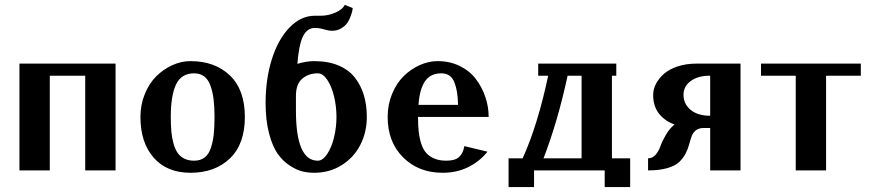

<svg xmlns="http://www.w3.org/2000/svg" viewBox="-20 -702 3588 791"><path d="M456.1 -439.9V0H331.1V-390.1H185.1V0H60.1V-439.9Z M558.6 0ZM863.8 -220.2Q863.8 -262.2 859.9 -293.2Q856 -324.2 846.9 -349.4Q837.9 -374.5 821 -387.2Q804.2 -399.9 779.8 -399.9Q727.1 -399.9 705.3 -354.2Q683.6 -308.6 683.6 -220.2Q683.6 -185.5 686 -159.2Q688.5 -132.8 695.1 -109.6Q701.7 -86.4 712.2 -71.5Q722.7 -56.6 739.7 -48.3Q756.8 -40 779.8 -40Q805.2 -40 822.3 -52.7Q839.4 -65.4 848.1 -90.8Q856.9 -116.2 860.4 -146.7Q863.8 -177.2 863.8 -220.2ZM764.6 9.8Q668 9.8 613.3 -52.2Q558.6 -114.3 558.6 -220.2Q558.6 -271 576.7 -314.9Q594.7 -358.9 624 -387.9Q653.3 -417 690.2 -433.6Q727.1 -450.2 764.6 -450.2Q865.7 -450.2 927.2 -391.1Q988.8 -332 988.8 -220.2Q988.8 -108.4 927.2 -49.3Q865.7 9.8 764.6 9.8Z M1433.1 -668.9Q1432.6 -665 1431.6 -658.7Q1430.7 -652.3 1425 -636.2Q1419.4 -620.1 1411.1 -607.9Q1402.8 -595.7 1386.2 -585.4Q1369.6 -575.2 1348.1 -575.2Q1334 -575.2 1314.5 -581.1Q1294.9 -586.9 1277.3 -586.9Q1245.6 -586.9 1228.5 -552.7Q1211.4 -518.6 1205.1 -439Q1242.7 -450.2 1274.4 -450.2Q1332 -450.2 1374.8 -432.1Q1417.5 -414.1 1442.4 -381.8Q1467.3 -349.6 1479.2 -309.3Q1491.2 -269 1491.2 -220.2Q1491.2 -157.7 1464.6 -105.5Q1438 -53.2 1387.9 -21.7Q1337.9 9.8 1274.4 9.8Q1250 9.8 1226.6 4.4Q1203.1 -1 1174.3 -19.5Q1145.5 -38.1 1124.3 -67.9Q1103 -97.7 1088.6 -151.9Q1074.2 -206.1 1074.2 -277.8Q1074.2 -376.5 1100.1 -458.5Q1126 -540.5 1172.9 -588.9Q1219.7 -637.2 1277.3 -637.2H1302.2Q1332 -637.2 1361.8 -650.1Q1391.6 -663.1 1400.4 -682.1ZM1199.2 -246.1Q1199.2 -40 1289.1 -40Q1309.6 -40 1327.9 -67.4Q1346.2 -94.7 1356.2 -136.2Q1366.2 -177.7 1366.2 -220.2Q1366.2 -263.2 1356.4 -304.2Q1346.7 -345.2 1328.6 -372.6Q1310.5 -399.9 1289.1 -399.9Q1251 -399.9 1225.1 -377.7Q1199.2 -355.5 1199.2 -307.1Z M1577.1 0ZM1702.1 -220.2Q1702.1 -185.1 1705.1 -158.9Q1708 -132.8 1715.6 -109.6Q1723.1 -86.4 1736.1 -71.8Q1749 -57.1 1769.8 -48.6Q1790.5 -40 1818.4 -40Q1854.5 -40 1871.1 -54.9Q1887.7 -69.8 1893.1 -100.1L1988.3 -77.1Q1956.5 -37.1 1909.4 -13.7Q1862.3 9.8 1803.2 9.8Q1704.6 9.8 1640.9 -53.5Q1577.1 -116.7 1577.1 -220.2Q1577.1 -271 1595.2 -314.9Q1613.3 -358.9 1642.6 -387.9Q1671.9 -417 1708.7 -433.6Q1745.6 -450.2 1783.2 -450.2Q1833.5 -450.2 1874.5 -429.9Q1915.5 -409.7 1940.7 -376.2Q1965.8 -342.8 1979.5 -302.5Q1993.2 -262.2 1993.2 -220.2ZM1704.1 -270H1867.2Q1866.2 -300.8 1862.8 -322.3Q1859.4 -343.8 1852.1 -362.5Q1844.7 -381.3 1831.3 -390.6Q1817.9 -399.9 1798.3 -399.9Q1752.9 -399.9 1730.7 -366.9Q1708.5 -334 1704.1 -270Z M2197.3 -439.9H2519V-390.1H2501V-49.8H2576.2V68.8H2471.2V0H2180.2V68.8H2075.2V-49.8H2133.3Q2195.8 -188 2238.3 -390.1H2197.3ZM2376 -390.1H2318.4Q2277.8 -201.2 2219.2 -49.8H2376Z M2670.9 -311Q2670.9 -334.5 2682.6 -356.9Q2694.3 -379.4 2715.8 -398.2Q2737.3 -417 2772 -428.5Q2806.6 -439.9 2848.6 -439.9H3030.8V0H2905.8V-174.8H2879.9Q2859.4 -174.8 2847.2 -165.3Q2835 -155.8 2829.3 -140.1Q2823.7 -124.5 2818.8 -106Q2814 -87.4 2804.2 -68.8Q2794.4 -50.3 2778.3 -34.7Q2762.2 -19 2729.5 -9.5Q2696.8 0 2649.9 0V-49.8Q2668.5 -49.8 2681.2 -64.7Q2693.8 -79.6 2700.9 -99.9Q2708 -120.1 2723.1 -146.2Q2738.3 -172.4 2758.8 -189Q2717.8 -204.1 2694.3 -234.6Q2670.9 -265.1 2670.9 -311ZM2905.8 -390.1H2903.8Q2856 -390.1 2825.9 -368.4Q2795.9 -346.7 2795.9 -311Q2795.9 -273.9 2825.2 -249.5Q2854.5 -225.1 2905.8 -225.1Z M3383.3 -390.1V0H3258.3V-390.1H3115.2V-439.9H3526.4V-390.1Z"/></svg>

Font: Pfennig
Style: Bold
Weight: 700
Version: Version 20120410 ; ttfautohint (v0.8)